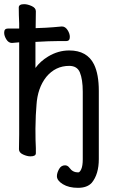

<svg xmlns="http://www.w3.org/2000/svg" viewBox="-30 -733 550 921"><path d="M62 -621Q60 -663 60 -697Q60 -713 86 -713Q102 -713 122 -704Q142 -695 142 -679Q141 -640 141 -598L190 -600Q226 -602 266 -606H267Q283 -606 294 -589Q305 -572 305 -556Q305 -536 288 -536H249Q221 -536 201 -535L140 -532V-407Q163 -439 201 -462Q249 -491 302 -491Q388 -491 421 -424Q444 -377 444 -297V30Q444 103 410 144Q388 168 344 168Q300 168 271.5 150.5Q243 133 243 112Q243 97 253 78.5Q263 60 282 60Q295 60 304 73Q319 94 345 94Q353 94 360 78Q367 62 367 31V-293Q367 -352 353 -386Q340 -417 302 -417Q236 -417 192 -364Q150 -311 145 -229V-228Q141 -187 140 -116Q140 -55 142 -23V2Q142 17 116 17Q100 17 80.5 8Q61 -1 61 -17L62 -88V-530Q48 -529 28 -527H27Q11 -527 0.5 -544Q-10 -561 -10 -576Q-10 -596 7 -596H62Z"/></svg>

Font: Moon Stars Kai HW
Style: Bold
Weight: 700
Designer: GuiWonder
Version: Version 1.101